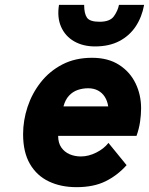

<svg xmlns="http://www.w3.org/2000/svg" viewBox="-20 -762 616 794"><path d="M296.5 12Q231.5 12 181.8 -11.8Q132 -35.5 103.8 -84Q75.5 -132.5 75.5 -207Q75.5 -264 94 -320Q112.5 -376 148.8 -422Q185 -468 238 -495.5Q291 -523 360.5 -523Q427 -523 472.2 -494Q517.5 -465 540.5 -417.5Q563.5 -370 563.5 -314Q563.5 -287 559.2 -258.2Q555 -229.5 544.5 -200H220.5Q220.5 -171 233.5 -152.2Q246.5 -133.5 267.8 -124.2Q289 -115 314.5 -115Q346 -115 378 -131Q410 -147 428.5 -171L503.5 -79Q465.5 -36.5 416.2 -12.2Q367 12 296.5 12ZM242.5 -322H427.5Q424 -345 413.2 -361.8Q402.5 -378.5 385 -387.8Q367.5 -397 344.5 -397Q322 -397 301.5 -390Q281 -383 265.5 -366.5Q250 -350 242.5 -322ZM373 -570Q323.5 -570 286.8 -591Q250 -612 232.8 -650.8Q215.5 -689.5 224 -742H328Q328 -705.5 339.8 -688.8Q351.5 -672 392 -672Q435 -672 451.2 -695Q467.5 -718 472 -742H576Q567 -692 541.5 -653.2Q516 -614.5 473.8 -592.2Q431.5 -570 373 -570Z"/></svg>

Font: Overpass Black
Style: Italic
Weight: 900
Italic angle: -10°
Designer: Delve Withrington, Dave Bailey, Thomas Jockin
Foundry: Delve Fonts LLC
Version: Version 4.000